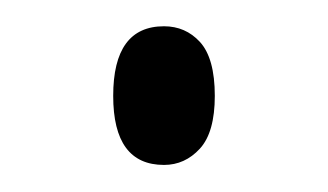

<svg xmlns="http://www.w3.org/2000/svg" viewBox="-20 -424 246 144"><path d="M64.9 -352.1Q64.9 -404.3 103 -404.3Q119.1 -404.3 129.9 -392.6Q141.1 -380.4 141.1 -352.1Q141.1 -324.7 129.9 -312.5Q118.7 -300.3 103 -300.3Q64.9 -300.3 64.9 -352.1Z"/></svg>

Font: Germano
Style: Regular
Weight: 300
Width: 3
Foundry: Ascender Corporation
Version: Version 1.10; ttfautohint (v1.5)